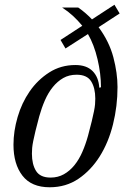

<svg xmlns="http://www.w3.org/2000/svg" viewBox="-20 -780 547 812"><path d="M190 12Q113 12 75 -37Q37 -86 37 -168Q37 -225 54.5 -285Q72 -345 105.5 -393.5Q139 -442 188 -473.5Q237 -505 299 -505Q346 -505 371.5 -479.5Q397 -454 400 -409L407 -411Q407 -468 392.5 -529.5Q378 -591 352 -636L257 -575L236 -611L328 -671Q309 -694 289 -712.5Q269 -731 243 -748H311Q327 -737 342.5 -723.5Q358 -710 369 -698L464 -760L486 -723L397 -665Q442 -604 459.5 -537.5Q477 -471 477 -412Q477 -331 458 -254.5Q439 -178 402 -119Q365 -60 312 -24Q259 12 190 12ZM194 -29Q225 -29 250 -43Q275 -57 294.5 -81Q314 -105 328 -137Q342 -169 352 -205Q362 -242 368 -267Q374 -292 377.5 -309.5Q381 -327 382 -339Q383 -351 383 -363Q383 -408 365.5 -436Q348 -464 304 -464Q272 -464 247.5 -450Q223 -436 203.5 -412Q184 -388 170 -356Q156 -324 146 -288Q136 -251 130 -226Q124 -201 120.5 -183.5Q117 -166 116 -154Q115 -142 115 -130Q115 -85 132.5 -57Q150 -29 194 -29Z"/></svg>

Font: IBM Plex Serif
Style: Italic
Weight: 400
Italic angle: -14°
Designer: Mike Abbink, Paul van der Laan, Pieter van Rosmalen
Foundry: Bold Monday
Version: Version 3.001